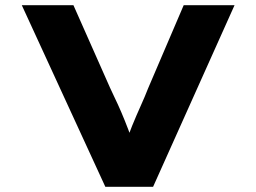

<svg xmlns="http://www.w3.org/2000/svg" viewBox="-20 -720 988 740"><path d="M386 0 64 -700H263L404 -382Q410 -368 422 -343.5Q434 -319 447.5 -287.5Q461 -256 474.5 -220.5Q488 -185 497 -148H458Q472 -193 489 -234.5Q506 -276 522.5 -312.5Q539 -349 551 -380L688 -700H884L570 0Z"/></svg>

Font: Lexend Zetta ExtraBold
Style: Regular
Weight: 800
Designer: Bonnie Shaver-Troup, Thomas Jockin
Foundry: Lexend
Version: Version 1.007